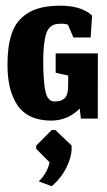

<svg xmlns="http://www.w3.org/2000/svg" viewBox="-20 -417 375 675"><path d="M162 237.7Q196 208.3 213.8 171.3Q231.7 134.3 231.7 106.3V94.7L174.7 40H162L107.3 94.7V106.3L154.3 153.7Q151.3 169 143.7 183.7Q136 198.3 129.2 206.7Q122.3 215 116 220.7ZM260.3 -35.3 264.3 0H323.7L324 -229.3H175.7V-161.3L219.7 -151.3V-117.3Q219.7 -99.3 216.3 -87.8Q213 -76.3 206 -70.5Q199 -64.7 191 -62.5Q183 -60.3 171.3 -60.3Q147.7 -60.3 139.8 -95.3Q132 -130.3 132 -202.7Q132 -237.3 135 -261.5Q138 -285.7 142.8 -299.8Q147.7 -314 156.2 -321.5Q164.7 -329 173.3 -331.3Q182 -333.7 195.3 -333.7Q211.7 -333.7 219 -329.7L238 -285.3H298.7L303.7 -362Q303 -362.7 301.8 -364Q300.7 -365.3 296 -369Q291.3 -372.7 285.8 -375.8Q280.3 -379 270.8 -383.2Q261.3 -387.3 250.7 -390.2Q240 -393 224.8 -395Q209.7 -397 193 -397Q156 -397 127 -390.5Q98 -384 77.7 -371Q57.3 -358 43.3 -340.5Q29.3 -323 21.3 -299Q13.3 -275 9.8 -248.7Q6.3 -222.3 6.3 -189.3Q6.3 -145 14.5 -110.3Q22.7 -75.7 40.3 -48.7Q58 -21.7 88.2 -7.3Q118.3 7 159.7 7Q218 7 260.3 -35.3Z"/></svg>

Font: Jomhuria
Style: Regular
Weight: 400
Designer: Arabic design by Kourosh Beigpour, Latin design by Eben Sorkin, engineering by Lasse Fister and Khaled Hosney
Version: Version 1.0010